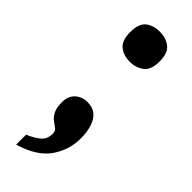

<svg xmlns="http://www.w3.org/2000/svg" viewBox="-236 -564 738 738"><g transform="rotate(45 132.5 -195.0)"><path d="M132 -380Q98 -380 75 -398Q52 -416 52 -462Q52 -509 75 -526.5Q98 -544 132 -544Q164 -544 188 -526.5Q212 -509 212 -462Q212 -416 188 -398Q164 -380 132 -380ZM48 100Q82 85 100 69Q118 53 118 25Q118 11 109 3.5Q100 -4 87.5 -12.5Q75 -21 66 -38Q57 -55 57 -86Q57 -120 77.5 -138Q98 -156 126 -156Q168 -156 187.5 -124Q207 -92 207 -38Q207 24 171 76Q135 128 48 154Z"/></g></svg>

Font: Noto Serif ExtraCondensed Black
Style: Regular
Weight: 900
Width: 2
Designer: Monotype Design Team
Foundry: Monotype Imaging Inc.
Version: Version 2.015; ttfautohint (v1.8.4.7-5d5b)